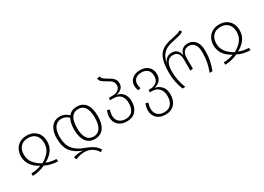

<svg xmlns="http://www.w3.org/2000/svg" viewBox="-13 -1641 3767 2743"><g transform="rotate(-30 1871.0 -269.0)"><path d="M284 -532Q352 -532 401 -503.5Q450 -475 475 -426Q500 -377 500 -315Q500 -225 451 -162.5Q402 -100 326 -61Q365 -45 409 -37Q453 -29 488 -29L493 11Q381 11 283 -38Q239 -16 181.5 -2.5Q124 11 75 11V-29Q111 -29 156 -37Q201 -45 239 -61Q67 -150 67 -313Q67 -374 93 -424Q119 -474 168 -503Q217 -532 284 -532ZM283 -76Q357 -115 404.5 -174Q452 -233 452 -315Q452 -397 408 -444.5Q364 -492 284 -492Q204 -492 159.5 -444Q115 -396 115 -313Q115 -232 162.5 -173.5Q210 -115 283 -76Z M916 -264Q916 -373 953 -441Q901 -492 833 -492Q767 -492 726 -439.5Q685 -387 685 -274Q686 -148 745.5 -74.5Q805 -1 924 39Q992 63 1041 95.5Q1090 128 1122 182L1085 202Q1055 149 1002 117Q949 85 883 85Q843 85 804 94Q765 103 733 118L718 77Q777 55 842 55Q854 55 878 57Q762 17 700.5 -60.5Q639 -138 639 -281Q639 -363 663.5 -419.5Q688 -476 731 -504Q774 -532 828 -532Q869 -532 906 -516Q943 -500 972 -470Q1022 -532 1112 -532Q1207 -532 1257 -464.5Q1307 -397 1307 -266Q1307 -138 1256 -69Q1205 0 1111 0Q1017 0 966.5 -69.5Q916 -139 916 -264ZM964 -264Q964 -154 1001.5 -97Q1039 -40 1111 -40Q1183 -40 1221 -97Q1259 -154 1259 -266Q1259 -381 1222 -436.5Q1185 -492 1112 -492Q964 -492 964 -264Z M1832 -206Q1832 -107 1779 -48Q1726 11 1635 11Q1544 11 1491.5 -38.5Q1439 -88 1439 -168Q1439 -220 1463 -271L1502 -260Q1485 -214 1485 -169Q1485 -103 1525.5 -65.5Q1566 -28 1635 -28Q1708 -28 1745.5 -75Q1783 -122 1783 -208Q1783 -286 1743 -329.5Q1703 -373 1627 -373H1570L1574 -411H1636Q1692 -411 1728 -438.5Q1764 -466 1764 -514Q1764 -543 1750.5 -564.5Q1737 -586 1717 -599.5Q1697 -613 1663 -632Q1617 -657 1593 -678.5Q1569 -700 1566 -735L1612 -741Q1615 -716 1635 -698.5Q1655 -681 1697 -657Q1733 -637 1755.5 -620.5Q1778 -604 1794 -578Q1810 -552 1810 -517Q1810 -462 1774.5 -431.5Q1739 -401 1687 -392Q1750 -386 1791 -337.5Q1832 -289 1832 -206Z M2361 -14Q2361 85 2307 144Q2253 203 2159 203Q2068 203 2016.5 153Q1965 103 1965 23Q1965 -31 1989 -83L2028 -72Q2011 -24 2011 23Q2011 89 2050.5 126.5Q2090 164 2159 164Q2234 164 2273.5 116Q2313 68 2313 -16Q2313 -94 2271 -140Q2229 -186 2157 -186H2119L2123 -226H2154Q2213 -226 2252.5 -259.5Q2292 -293 2292 -360Q2292 -421 2257.5 -457Q2223 -493 2155 -493Q2091 -493 2056 -461Q2021 -429 2021 -375Q2021 -340 2034 -305L1993 -295Q1974 -335 1974 -378Q1974 -447 2024 -489.5Q2074 -532 2155 -532Q2240 -532 2289.5 -485Q2339 -438 2339 -362Q2339 -295 2301.5 -257Q2264 -219 2208 -208Q2271 -199 2316 -150.5Q2361 -102 2361 -14Z M2495 -303Q2495 -454 2535 -541Q2575 -628 2680 -667Q2710 -678 2745 -685.5Q2780 -693 2789 -695Q2840 -705 2872.5 -714.5Q2905 -724 2931 -741L2952 -706Q2922 -688 2889 -678.5Q2856 -669 2806 -659Q2798 -657 2761 -649.5Q2724 -642 2691 -629Q2628 -605 2590 -556.5Q2552 -508 2538 -419Q2557 -475 2590.5 -498.5Q2624 -522 2672 -522Q2726 -522 2758.5 -491Q2791 -460 2799 -403Q2807 -460 2842.5 -491Q2878 -522 2935 -522Q3008 -522 3055.5 -468Q3103 -414 3103 -303Q3103 -212 3087 -138.5Q3071 -65 3045 0H2999Q3027 -75 3041.5 -146.5Q3056 -218 3056 -303Q3056 -400 3020.5 -441.5Q2985 -483 2931 -483Q2881 -483 2851 -450Q2821 -417 2821 -348V-171L2776 -165V-350Q2776 -483 2670 -483Q2607 -483 2574 -433.5Q2541 -384 2541 -287Q2541 -211 2555 -141.5Q2569 -72 2597 0H2551Q2495 -138 2495 -303Z M3459 -532Q3527 -532 3576 -503.5Q3625 -475 3650 -426Q3675 -377 3675 -315Q3675 -225 3626 -162.5Q3577 -100 3501 -61Q3540 -45 3584 -37Q3628 -29 3663 -29L3668 11Q3556 11 3458 -38Q3414 -16 3356.5 -2.5Q3299 11 3250 11V-29Q3286 -29 3331 -37Q3376 -45 3414 -61Q3242 -150 3242 -313Q3242 -374 3268 -424Q3294 -474 3343 -503Q3392 -532 3459 -532ZM3458 -76Q3532 -115 3579.5 -174Q3627 -233 3627 -315Q3627 -397 3583 -444.5Q3539 -492 3459 -492Q3379 -492 3334.5 -444Q3290 -396 3290 -313Q3290 -232 3337.5 -173.5Q3385 -115 3458 -76Z"/></g></svg>

Font: FiraGO ExtraLight
Style: Regular
Weight: 200
Designer: bBox Type
Foundry: bBox Type GmbH
Version: Version 1.001